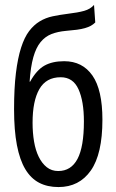

<svg xmlns="http://www.w3.org/2000/svg" viewBox="-20 -746 472 778"><path d="M102 -415Q128 -462 160 -480Q192 -498 240 -498Q314 -498 354.5 -440Q395 -382 395 -261Q395 -122 348 -55Q301 12 217 12Q172 12 138.5 -5.5Q105 -23 82.5 -60.5Q60 -98 48.5 -158Q37 -218 37 -303Q37 -389 44.5 -450Q52 -511 65.5 -553Q79 -595 98 -620Q117 -645 141 -659.5Q165 -674 193.5 -680Q222 -686 254 -690Q296 -695 321 -702Q346 -709 361 -726L366 -655Q358 -647 348 -641.5Q338 -636 324 -632Q310 -628 291.5 -625.5Q273 -623 248 -621Q214 -618 188.5 -608Q163 -598 144.5 -575.5Q126 -553 115 -514Q104 -475 100 -415ZM112 -249Q112 -208 118 -172.5Q124 -137 137 -110.5Q150 -84 169.5 -68.5Q189 -53 216 -53Q268 -53 294 -102Q320 -151 320 -254Q320 -336 298 -384.5Q276 -433 226 -433Q167 -433 139.5 -385Q112 -337 112 -249Z"/></svg>

Font: PT Sans Narrow
Style: Regular
Weight: 400
Width: 3
Designer: A.Korolkova, O.Umpeleva, V.Yefimov
Foundry: ParaType Ltd
Version: Version 2.003W OFL